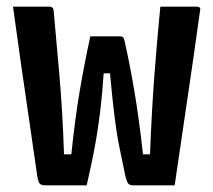

<svg xmlns="http://www.w3.org/2000/svg" viewBox="-20 -556 640 576"><path d="M251 -447H341Q351 -447 353 -436Q369 -366 383 -283.5Q397 -201 409 -93H430Q435 -222 443 -328Q451 -434 461 -536H571Q576 -536 579 -533.5Q582 -531 580 -523Q563 -399 543 -265Q523 -131 504 0H380Q369 0 364.5 -5.5Q360 -11 355 -33Q346 -76 338 -115.5Q330 -155 323.5 -207Q317 -259 310 -336H291Q287 -277 282 -234.5Q277 -192 271.5 -157Q266 -122 258.5 -85Q251 -48 240 0H115Q103 0 98.5 -6Q94 -12 91 -33Q82 -98 69.5 -182Q57 -266 44 -357.5Q31 -449 19 -536H129Q140 -536 141 -523Q149 -438 158.5 -327.5Q168 -217 172 -93H194Q205 -200 219.5 -285Q234 -370 251 -447Z"/></svg>

Font: Recursive Mn Lnr St SmB
Style: Regular
Weight: 600
Monospace: yes
Version: Version 1.079;hotconv 1.0.112;makeotfexe 2.5.65598; ttfautoh